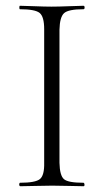

<svg xmlns="http://www.w3.org/2000/svg" viewBox="-20 -645 359 665"><path d="M50 0Q48 0 47 -3Q46 -6 47 -9Q48 -12 49 -12Q103 -12 118.5 -25Q134 -38 133 -81V-544Q133 -587 117.5 -600Q102 -613 49 -613Q47 -613 47 -619Q47 -625 49 -625Q62 -625 98.5 -623.5Q135 -622 158 -622Q183 -622 220 -623.5Q257 -625 269 -625Q273 -625 273 -619Q273 -613 269 -613Q217 -613 202 -599.5Q187 -586 186 -542V-81Q187 -37 201.5 -24.5Q216 -12 269 -12Q271 -12 272 -9Q273 -6 272.5 -3Q272 0 270 0Q257 0 221.5 -1Q186 -2 161 -2Q139 -2 101.5 -1Q64 0 50 0Z"/></svg>

Font: Cormorant Upright Light
Style: Regular
Weight: 300
Designer: Christian Thalmann (Catharsis Fonts)
Foundry: Catharsis Fonts
Version: Version 3.302;PS 003.302;hotconv 1.0.88;makeotf.lib2.5.64775